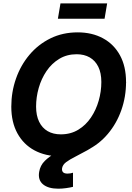

<svg xmlns="http://www.w3.org/2000/svg" viewBox="-20 -934 798 1161"><path d="M341.3 10.7Q254.4 10.7 188.2 -24.9Q122.1 -60.5 85.2 -127.9Q48.3 -195.3 48.3 -289.1Q48.3 -377.9 76.7 -458.7Q105 -539.6 158 -602.5Q210.9 -665.5 284.9 -701.9Q358.9 -738.3 449.7 -738.3Q536.6 -738.3 602.5 -702.6Q668.5 -667 705.3 -599.9Q742.2 -532.7 742.2 -438Q742.2 -348.6 713.6 -267.8Q685.1 -187 632.1 -124.3Q579.1 -61.5 505.4 -25.4Q431.6 10.7 341.3 10.7ZM347.7 -121.6Q407.2 -121.6 453.1 -149.4Q499 -177.2 530 -223.4Q561 -269.5 576.9 -325.4Q592.8 -381.3 592.8 -438Q592.8 -492.7 574.5 -530Q556.2 -567.4 522.7 -586.7Q489.3 -606 443.4 -606Q384.3 -606 338.4 -578.1Q292.5 -550.3 261.2 -504.2Q230 -458 214.1 -402.1Q198.2 -346.2 198.2 -289.6Q198.2 -235.4 216.6 -197.8Q234.9 -160.2 268.3 -140.9Q301.8 -121.6 347.7 -121.6ZM332.5 207Q272 207 240.2 180.7Q208.5 154.3 216.8 105.5Q223.1 66.4 250.7 39.1Q278.3 11.7 319.3 -10.3Q360.4 -32.2 408 -55.2Q455.6 -78.1 503.4 -108.2Q551.3 -138.2 592.8 -181.4Q634.3 -224.6 662.4 -287.1Q690.4 -349.6 697.8 -438H742.7Q737.3 -344.2 714.6 -275.6Q691.9 -207 658.2 -159.2Q624.5 -111.3 585.2 -78.9Q545.9 -46.4 506.8 -24.7Q467.8 -2.9 434.8 13.7Q401.9 30.3 380.6 45.9Q359.4 61.5 355.5 82.5Q353 98.6 361.1 107.2Q369.1 115.7 388.2 115.7Q397 115.7 405.5 114.3Q414.1 112.8 421.4 110.4V195.8Q403.8 200.2 379.4 203.6Q355 207 332.5 207ZM627.9 -913.6 612.3 -820.8H330.1L345.7 -913.6Z"/></svg>

Font: Inter 24pt
Style: Bold Italic
Weight: 700
Italic angle: -9.3988°
Version: Version 4.001;git-66647c0bb